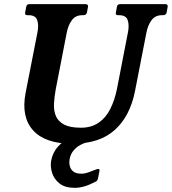

<svg xmlns="http://www.w3.org/2000/svg" viewBox="-20 -680 826 923"><path d="M775 -660Q788 -660 786 -647L781 -620Q778 -607 765 -607H759Q726 -607 708.5 -583Q691 -559 684 -524L629 -242Q605 -121 531.5 -55Q458 11 328 11Q197 11 139 -53.5Q81 -118 103 -233L160 -524Q167 -559 159 -583Q151 -607 117 -607H111Q98 -607 101 -620L106 -647Q108 -660 121 -660H391Q405 -660 403 -647L398 -620Q395 -607 381 -607H376Q343 -607 325.5 -583Q308 -559 301 -524L248 -251Q241 -214 239.5 -180.5Q238 -147 249 -121.5Q260 -96 288.5 -81Q317 -66 369 -66Q419 -66 454 -90Q489 -114 510 -156Q531 -198 542 -251L595 -524Q602 -559 594 -583Q586 -607 552 -607H547Q534 -607 537 -620L542 -647Q544 -660 557 -660ZM426 -16Q427 -14 428 -11Q429 -8 428 -6Q427 0 416 0Q412 0 397.5 4Q383 8 366 17Q349 26 334.5 42.5Q320 59 315 83Q309 114 323 134.5Q337 155 371 155Q387 155 404 149Q421 143 434.5 137.5Q448 132 452 132Q460 132 458 143L451 178Q449 188 442 192Q385 223 340 223Q292 223 265.5 201.5Q239 180 230 149.5Q221 119 226 92Q234 52 258 25.5Q282 -1 311.5 -16Q341 -31 366.5 -37.5Q392 -44 402 -44Q410 -44 415 -36Z"/></svg>

Font: Young Serif Light
Style: Italic
Weight: 300
Italic angle: -10.979°
Designer: Bastien Sozeau
Foundry: NBR — Bastien Sozeau
Version: Version 5.001